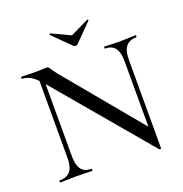

<svg xmlns="http://www.w3.org/2000/svg" viewBox="-143 -924 1015 1065"><g transform="rotate(-20 365.0 -391.5)"><path d="M122 -114V-602L148 -600V-114Q148 -62 167 -37Q186 -12 227 -12Q229 -12 229 -6Q229 0 227 0Q206 0 184.5 -1Q163 -2 136 -2Q110 -2 85 -1Q60 0 38 0Q36 0 36 -6Q36 -12 38 -12Q82 -12 102 -37Q122 -62 122 -114ZM628 13Q628 15 623.5 15.5Q619 16 617 15L146 -543Q111 -584 85.5 -598.5Q60 -613 35 -613Q33 -613 33 -619Q33 -625 35 -625Q54 -625 73 -624Q92 -623 108 -623Q132 -623 152 -624Q172 -625 182 -625Q195 -625 201 -613.5Q207 -602 230 -573L620 -103ZM628 -510V13L603 -18V-510Q603 -562 584.5 -587.5Q566 -613 525 -613Q523 -613 523 -619Q523 -625 525 -625Q546 -625 568 -623.5Q590 -622 616 -622Q641 -622 665 -623.5Q689 -625 710 -625Q712 -625 712 -619Q712 -613 710 -613Q668 -613 648 -587.5Q628 -562 628 -510ZM366 -687 263 -789Q261 -792 264.5 -795Q268 -798 269 -796L378 -745L486 -797Q488 -799 491 -795.5Q494 -792 491 -790L389 -687Q385 -683 378 -683Q371 -683 366 -687Z"/></g></svg>

Font: Cormorant Light Medium
Style: Regular
Weight: 500
Version: Version 4.000